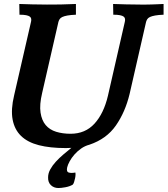

<svg xmlns="http://www.w3.org/2000/svg" viewBox="-20 -733 843 966"><path d="M346 196Q331 205 309.5 209Q288 213 274 213Q251 213 236 198.5Q221 184 222 159Q222 139 233 119Q244 99 261 80.5Q278 62 298.5 44.5Q319 27 339 11Q332 11 325 11.5Q318 12 311 12Q232 12 175.5 -2.5Q119 -17 86 -49Q53 -81 43.5 -131.5Q34 -182 51 -253L136 -623Q138 -631 137 -638Q136 -645 130 -649.5Q124 -654 111.5 -656.5Q99 -659 78 -659L77 -713Q107 -712 142.5 -711Q178 -710 216 -710Q248 -710 286 -710.5Q324 -711 362 -713V-659Q336 -658 319.5 -655Q303 -652 293.5 -647.5Q284 -643 280 -636.5Q276 -630 274 -623L192 -265Q178 -206 184 -166.5Q190 -127 210 -103.5Q230 -80 262.5 -70Q295 -60 335 -60Q409 -60 455.5 -111Q502 -162 523 -251L608 -623Q610 -631 609 -638Q608 -645 602 -649.5Q596 -654 583.5 -656.5Q571 -659 550 -659L549 -713Q579 -712 614 -711Q649 -710 687 -710Q703 -710 716 -710Q729 -710 742 -710.5Q755 -711 769.5 -711.5Q784 -712 803 -713V-659Q777 -658 760.5 -655Q744 -652 734.5 -647.5Q725 -643 721 -636.5Q717 -630 715 -623L632 -260Q610 -169 563 -101.5Q516 -34 430 -5Q407 1 388 14.5Q369 28 354.5 44.5Q340 61 330.5 78.5Q321 96 318 109Q313 131 326 135Q339 139 359 135Q360 137 360 145Q360 153 358 162.5Q356 172 353 182Q350 192 346 196Z"/></svg>

Font: Lusitana
Style: Bold Italic
Weight: 700
Designer: Ana Paula Megda
Foundry: Ana Paula Megda
Version: Version 1.000; ttfautohint (v1.1) -l 8 -r 50 -G 200 -x 14 -D